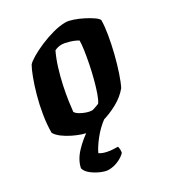

<svg xmlns="http://www.w3.org/2000/svg" viewBox="-170 -600 819 900"><g transform="rotate(-30 239.0 -150.0)"><path d="M160 0Q149 0 127.5 -7Q106 -14 81.5 -26Q57 -38 37 -53Q17 -68 8 -84Q8 -128 16 -177.5Q24 -227 37 -273.5Q50 -320 63.5 -355.5Q77 -391 87 -408Q96 -419 122 -434.5Q148 -450 183 -465Q218 -480 255 -490Q292 -500 323 -500Q338 -500 362 -492Q386 -484 410.5 -471.5Q435 -459 453 -446.5Q471 -434 474 -425Q474 -394 466.5 -349Q459 -304 447 -256Q435 -208 421 -166.5Q407 -125 395 -102Q368 -69 326.5 -46.5Q285 -24 241 -12Q197 0 160 0ZM225 -80Q230 -80 242.5 -84.5Q255 -89 265 -93Q275 -107 285 -135.5Q295 -164 304.5 -200Q314 -236 321.5 -273.5Q329 -311 333.5 -342.5Q338 -374 338 -393Q321 -404 295 -411.5Q269 -419 255 -419Q235 -419 217 -410Q201 -377 188 -335Q175 -293 166 -251Q157 -209 152 -174Q147 -139 145 -118Q151 -108 165.5 -99.5Q180 -91 196.5 -85.5Q213 -80 225 -80ZM153 200Q138 200 114 190Q90 180 69.5 164Q49 148 44 129Q52 88 87 51Q122 14 166 -14L256 -18Q219 9 190 46Q161 83 150 108Q178 128 245 128Q247 134 247.5 144Q248 154 246 162Q231 178 205.5 189Q180 200 153 200Z"/></g></svg>

Font: Texturina 72pt 72pt Black
Style: Italic
Weight: 900
Italic angle: -11°
Designer: Guillermo Torres Carreño
Foundry: Omnibus-Type
Version: Version 1.002; ttfautohint (v1.8.3)